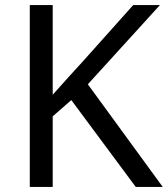

<svg xmlns="http://www.w3.org/2000/svg" viewBox="-20 -734 659 754"><path d="M619 0H513L260 -341L187 -277V0H97V-714H187V-362Q217 -396 248 -430Q279 -464 310 -498L503 -714H608L325 -403Z"/></svg>

Font: hexlbangla05
Style: Book
Weight: 400
Designer: Jelle Bosma - Monotype Design Team
Foundry: Monotype Imaging Inc.
Version: Version 2.003